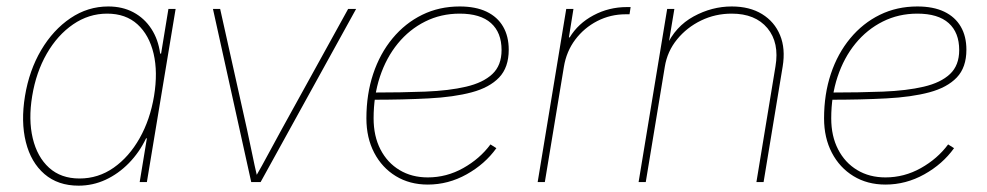

<svg xmlns="http://www.w3.org/2000/svg" viewBox="-20 -569 3083 600"><path d="M225.6 11.2Q161.1 11.2 118.9 -25.1Q76.7 -61.5 60.8 -125Q44.9 -188.5 58.1 -269Q71.3 -349.1 108.6 -412.4Q146 -475.6 200.2 -512.2Q254.4 -548.8 318.4 -548.8Q362.8 -548.8 397 -530.5Q431.2 -512.2 452.9 -479Q474.6 -445.8 480.5 -401.4H483.4L506.3 -541H528.8L439 0H416.5L439 -136.7H436.5Q415.5 -92.8 382.8 -59.3Q350.1 -25.9 310.1 -7.3Q270 11.2 225.6 11.2ZM228.5 -11.2Q287.1 -11.2 335.2 -44.9Q383.3 -78.6 416.3 -137Q449.2 -195.3 461.4 -269Q473.6 -343.3 460 -401.4Q446.3 -459.5 409.7 -492.9Q373 -526.4 314.9 -526.4Q257.3 -526.4 208.5 -492.9Q159.7 -459.5 126.2 -401.4Q92.8 -343.3 80.6 -269Q68.4 -195.3 82.3 -137Q96.2 -78.6 133.3 -44.9Q170.4 -11.2 228.5 -11.2Z M765.1 0 645.5 -541H668L752 -164.1Q760.3 -127 767.8 -89.4Q775.4 -51.8 784.2 -14.6H777.8Q799.3 -51.8 819.3 -89.4Q839.4 -127 859.9 -164.1L1067.9 -541H1092.8L794.4 0Z M1316.9 7.8Q1260.3 7.8 1217 -18.6Q1173.8 -44.9 1149.4 -91.6Q1125 -138.2 1125 -199.2Q1125 -274.4 1146.2 -338.1Q1167.5 -401.9 1206.8 -449.2Q1246.1 -496.6 1299.3 -522.7Q1352.5 -548.8 1416.5 -548.8Q1466.3 -548.8 1500.5 -532.5Q1534.7 -516.1 1552.2 -485.8Q1569.8 -455.6 1569.8 -413.6Q1569.8 -358.4 1539.8 -326.9Q1509.8 -295.4 1454.1 -280.5Q1398.4 -265.6 1319.6 -261.5Q1240.7 -257.3 1144 -257.3V-279.8Q1234.9 -279.8 1309.1 -282.7Q1383.3 -285.6 1436.5 -298.1Q1489.7 -310.5 1518.6 -337.6Q1547.4 -364.7 1547.4 -412.6Q1547.4 -467.3 1514.4 -496.8Q1481.4 -526.4 1416.5 -526.4Q1357.9 -526.4 1308.6 -501.7Q1259.3 -477.1 1223.1 -432.9Q1187 -388.7 1167.2 -329.1Q1147.5 -269.5 1147.5 -199.2Q1147.5 -143.6 1168.9 -102.1Q1190.4 -60.5 1228.5 -37.6Q1266.6 -14.6 1316.9 -14.6Q1375.5 -14.6 1427.5 -43.7Q1479.5 -72.8 1512.7 -117.7L1531.2 -106Q1495.6 -56.2 1438.2 -24.2Q1380.9 7.8 1316.9 7.8Z M1660.2 0 1749.5 -541H1772L1757.8 -452.1H1760.3Q1786.6 -495.6 1834.7 -521.2Q1882.8 -546.9 1939 -546.9Q1943.4 -546.9 1944.8 -546.9Q1946.3 -546.9 1950.7 -546.9L1947.3 -524.4Q1944.8 -524.4 1942.4 -524.4Q1939.9 -524.4 1935.5 -524.4Q1887.7 -524.4 1846.4 -503.2Q1805.2 -481.9 1777.6 -445.1Q1750 -408.2 1742.2 -360.4L1682.6 0Z M2057.6 -360.8 1998 0H1975.6L2064.9 -541H2087.4L2067.9 -423.8H2062Q2090.3 -486.3 2147.5 -517.6Q2204.6 -548.8 2266.6 -548.8Q2322.8 -548.8 2361.6 -524.9Q2400.4 -501 2417.7 -459Q2435.1 -417 2425.8 -360.8L2366.2 0H2343.8L2403.3 -361.3Q2416 -435.5 2378.2 -481Q2340.3 -526.4 2266.6 -526.4Q2215.3 -526.4 2170.9 -504.9Q2126.5 -483.4 2095.9 -446Q2065.4 -408.7 2057.6 -360.8Z M2747.1 7.8Q2690.4 7.8 2647.2 -18.6Q2604 -44.9 2579.6 -91.6Q2555.2 -138.2 2555.2 -199.2Q2555.2 -274.4 2576.4 -338.1Q2597.7 -401.9 2637 -449.2Q2676.3 -496.6 2729.5 -522.7Q2782.7 -548.8 2846.7 -548.8Q2896.5 -548.8 2930.7 -532.5Q2964.8 -516.1 2982.4 -485.8Q3000 -455.6 3000 -413.6Q3000 -358.4 2970 -326.9Q2939.9 -295.4 2884.3 -280.5Q2828.6 -265.6 2749.8 -261.5Q2670.9 -257.3 2574.2 -257.3V-279.8Q2665 -279.8 2739.3 -282.7Q2813.5 -285.6 2866.7 -298.1Q2919.9 -310.5 2948.7 -337.6Q2977.5 -364.7 2977.5 -412.6Q2977.5 -467.3 2944.6 -496.8Q2911.6 -526.4 2846.7 -526.4Q2788.1 -526.4 2738.8 -501.7Q2689.5 -477.1 2653.3 -432.9Q2617.2 -388.7 2597.4 -329.1Q2577.6 -269.5 2577.6 -199.2Q2577.6 -143.6 2599.1 -102.1Q2620.6 -60.5 2658.7 -37.6Q2696.8 -14.6 2747.1 -14.6Q2805.7 -14.6 2857.7 -43.7Q2909.7 -72.8 2942.9 -117.7L2961.4 -106Q2925.8 -56.2 2868.4 -24.2Q2811 7.8 2747.1 7.8Z"/></svg>

Font: Inter 17pt Thin
Style: Italic
Weight: 250
Italic angle: -9.3988°
Version: Version 4.001;git-66647c0bb